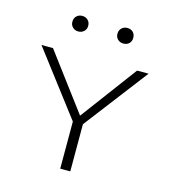

<svg xmlns="http://www.w3.org/2000/svg" viewBox="-96 -696 687 774"><g transform="rotate(15 247.5 -309.0)"><path d="M228 -194 24 -462H72L257 -215H239L423 -462H471L266 -194ZM226 0V-207H268V0ZM153 -553Q139 -553 129.5 -562Q120 -571 120 -585Q120 -600 129.5 -609Q139 -618 153 -618Q167 -618 176.5 -609Q186 -600 186 -585Q186 -571 176.5 -562Q167 -553 153 -553ZM341 -553Q327 -553 317.5 -562Q308 -571 308 -585Q308 -600 317.5 -609Q327 -618 341 -618Q356 -618 365 -609Q374 -600 374 -585Q374 -571 365 -562Q356 -553 341 -553Z"/></g></svg>

Font: Ysabeau SC ExtraLight
Style: Regular
Weight: 250
Designer: Christian Thalmann (Catharsis Fonts)
Version: Version 2.001;gftools[0.9.30]; featfreeze: smcp